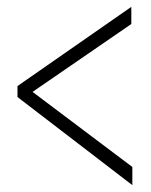

<svg xmlns="http://www.w3.org/2000/svg" viewBox="-20 -587 440 560"><path d="M366 -47 31 -304V-336L363 -567V-517L75 -319L366 -100Z"/></svg>

Font: Inconsolata Condensed Light
Style: Regular
Weight: 300
Width: 3
Monospace: yes
Designer: Raph Levien, Cyreal, Brenton Simpson
Foundry: Raph Levien, Cyreal, Google
Version: Version 3.001; ttfautohint (v1.8.2.53-6de2)